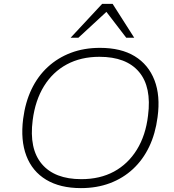

<svg xmlns="http://www.w3.org/2000/svg" viewBox="-20 -959 894 987"><path d="M396 8Q289 8 217.5 -35Q146 -78 115.5 -158Q85 -238 99 -348Q110 -433 142 -500Q174 -567 225.5 -614.5Q277 -662 344.5 -687.5Q412 -713 494 -713Q602 -713 672.5 -670Q743 -627 774 -547Q805 -467 790 -357Q779 -272 747 -205Q715 -138 664 -90.5Q613 -43 545.5 -17.5Q478 8 396 8ZM398 -38Q494 -38 566 -77Q638 -116 683.5 -189.5Q729 -263 741 -365Q760 -512 694.5 -589.5Q629 -667 491 -667Q396 -667 323.5 -628Q251 -589 206 -516Q161 -443 148 -341Q129 -194 195 -116Q261 -38 398 -38ZM343 -765 505 -939H559L670 -765H629L527 -898L383 -765Z"/></svg>

Font: Nunito Sans 10pt SemiExpanded ExtraLight
Style: Italic
Weight: 250
Width: 6
Italic angle: -9°
Designer: Vernon Adams
Foundry: Vernon Adams
Version: Version 3.101;gftools[0.9.27]